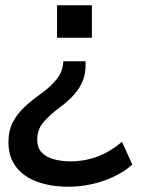

<svg xmlns="http://www.w3.org/2000/svg" viewBox="-20 -518 542 727"><path d="M241 189Q172 189 120.5 170Q69 151 40.5 113.5Q12 76 12 20Q12 -24 29 -56Q46 -88 73.5 -113.5Q101 -139 131 -160Q161 -182 179 -200.5Q197 -219 206.5 -236Q216 -253 218 -272L220 -286H304V-269Q304 -240 294 -213.5Q284 -187 262.5 -162Q241 -137 207 -112Q171 -85 146 -57Q121 -29 121 11Q121 42 138.5 60Q156 78 185.5 85.5Q215 93 249 93Q300 93 348.5 75Q397 57 442 19L481 105Q451 132 410.5 151Q370 170 326.5 179.5Q283 189 241 189ZM196 -375V-498H328V-375Z"/></svg>

Font: Nunito Sans 7pt SemiBold
Style: Regular
Weight: 600
Designer: Vernon Adams
Foundry: Vernon Adams
Version: Version 3.101;gftools[0.9.27]